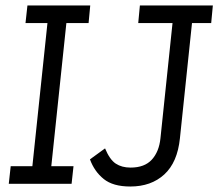

<svg xmlns="http://www.w3.org/2000/svg" viewBox="-20 -670 796 700"><path d="M490 -650H756L750 -586H680L636 -166Q627 -78 579 -34Q531 10 455 10Q392 10 358 -17.5Q324 -45 308 -89L363 -129Q380 -88 402 -73.5Q424 -59 456 -59Q507 -59 533.5 -88Q560 -117 565 -166L609 -586H484ZM19 -64H98L153 -586H73L80 -650H309L303 -586H222L167 -64H248L241 0H12Z"/></svg>

Font: Zilla Slab
Style: Italic
Weight: 400
Italic angle: -6°
Designer: Typotheque.com
Foundry: Typotheque type foundry
Version: Version 1.1; 2017; ttfautohint (v1.6)